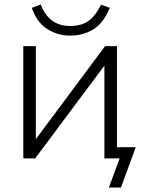

<svg xmlns="http://www.w3.org/2000/svg" viewBox="-20 -707 650 857"><path d="M293 -548Q238 -548 191 -577.5Q144 -607 122 -672L162 -687Q198 -591 293 -591Q342 -591 373.5 -612.5Q405 -634 431 -686L470 -672Q441 -602 395 -575Q349 -548 293 -548ZM84 0V-501H140V-86L449 -501H502V-50H586L520 130H466L514 0H446V-414L137 0Z"/></svg>

Font: Winston Light
Style: Regular
Weight: 300
Designer: Original fonts by Vernon Adams / Changes by Cristiano Sobral
Foundry: Original fonts by Vernon Adams / Changes by Cristiano Sobral
Version: Version 2.503;July 17, 2020;FontCreator 13.0.0.2655 64-bit